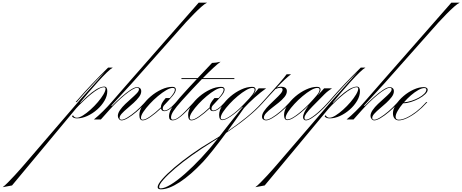

<svg xmlns="http://www.w3.org/2000/svg" viewBox="-566 -894 3461 1437"><path d="M-20 -32Q-11 -13 9 -13Q28 -13 55 -30Q82 -47 111.5 -73.5Q141 -100 166.5 -130Q192 -160 208 -187Q224 -214 224 -230Q224 -241 212 -241Q195 -241 170 -227Q145 -213 118 -191Q91 -169 67 -146.5Q43 -124 26 -106.5Q9 -89 4 -83L-476 494L-546 507Q-531 496 -506.5 471.5Q-482 447 -455.5 418Q-429 389 -406.5 363.5Q-384 338 -374 326L18 -130Q28 -142 52 -168.5Q76 -195 106 -228.5Q136 -262 166.5 -296Q197 -330 220 -358Q119 -257 17 -140L8 -130H0L9 -140Q65 -205 123.5 -266.5Q182 -328 243 -388H278Q263 -380 233 -351Q203 -322 167 -282Q131 -242 95.5 -200.5Q60 -159 33 -125H37Q86 -175 120 -201Q154 -227 176.5 -236.5Q199 -246 213 -246Q237 -246 237 -212Q237 -176 216 -140Q195 -104 161 -74Q127 -44 87.5 -26Q48 -8 10 -8Q-16 -8 -27 -23Z M344 7Q333 7 324.5 -3Q316 -13 316 -26Q316 -47 332 -70Q348 -93 371.5 -115.5Q395 -138 418.5 -158.5Q442 -179 458 -196Q474 -213 474 -225Q474 -237 460 -237Q446 -237 422 -222.5Q398 -208 369 -184Q340 -160 310.5 -131.5Q281 -103 256 -75L189 0H137Q169 -26 204.5 -61Q240 -96 270 -131L405 -286L921 -874H984Q968 -867 941.5 -843.5Q915 -820 885 -789.5Q855 -759 825.5 -727Q796 -695 774 -669L420 -270L266 -102H273Q306 -136 342.5 -168.5Q379 -201 410.5 -221.5Q442 -242 461 -242Q472 -242 481.5 -234.5Q491 -227 491 -211Q491 -190 474.5 -168Q458 -146 434 -124Q410 -102 386 -82Q362 -62 345.5 -44Q329 -26 329 -12Q329 2 345 2Q360 2 388 -15Q416 -32 449 -60Q482 -88 511 -120L520 -130H528L521 -122Q490 -86 455.5 -57Q421 -28 391.5 -10.5Q362 7 344 7Z M502 7Q477 7 477 -34Q477 -67 500.5 -103.5Q524 -140 561.5 -172Q599 -204 642 -224Q685 -244 724 -244Q750 -244 750 -224Q750 -205 726 -176.5Q702 -148 666 -110Q664 -108 663 -107Q652 -95 652 -81Q652 -67 666 -67Q680 -67 700.5 -81Q721 -95 743 -120L752 -130H760L753 -122Q728 -94 705 -78Q682 -62 665 -62Q642 -62 639 -83Q600 -46 562 -19.5Q524 7 502 7ZM503 2Q522 2 558.5 -23.5Q595 -49 638 -90Q638 -106 646 -121.5Q654 -137 674 -160H705Q723 -180 733 -196Q743 -212 743 -223Q743 -236 726 -236Q707 -236 678 -219Q649 -202 616 -174.5Q583 -147 554.5 -116Q526 -85 507.5 -57.5Q489 -30 489 -12Q489 2 503 2Z M796 -142Q751 -92 732.5 -63.5Q714 -35 714 -15Q714 2 728 2Q750 2 782 -24.5Q814 -51 876 -120L885 -130H893L886 -122Q824 -52 787.5 -22.5Q751 7 726 7Q699 7 699 -23Q699 -70 752 -130Q766 -148 779.5 -163Q793 -178 809 -196Q825 -214 848.5 -239.5Q872 -265 907 -302H792V-309H913Q935 -332 961.5 -360Q988 -388 1021 -423Q1034 -423 1051.5 -425.5Q1069 -428 1085 -432Q1064 -417 1029.5 -385Q995 -353 952 -309H1188V-302H945Q911 -267 873 -226Q835 -185 796 -142Z M867 7Q842 7 842 -34Q842 -67 865.5 -103.5Q889 -140 926.5 -172Q964 -204 1007 -224Q1050 -244 1089 -244Q1115 -244 1115 -224Q1115 -205 1091 -176.5Q1067 -148 1031 -110Q1029 -108 1028 -107Q1017 -95 1017 -81Q1017 -67 1031 -67Q1045 -67 1065.5 -81Q1086 -95 1108 -120L1117 -130H1125L1118 -122Q1093 -94 1070 -78Q1047 -62 1030 -62Q1007 -62 1004 -83Q965 -46 927 -19.5Q889 7 867 7ZM868 2Q887 2 923.5 -23.5Q960 -49 1003 -90Q1003 -106 1011 -121.5Q1019 -137 1039 -160H1070Q1088 -180 1098 -196Q1108 -212 1108 -223Q1108 -236 1091 -236Q1072 -236 1043 -219Q1014 -202 981 -174.5Q948 -147 919.5 -116Q891 -85 872.5 -57.5Q854 -30 854 -12Q854 2 868 2Z M1099 5Q1074 5 1074 -34Q1074 -67 1097.5 -103.5Q1121 -140 1158.5 -172Q1196 -204 1239 -224Q1282 -244 1321 -244Q1347 -244 1347 -224Q1347 -207 1325 -179L1326 -180L1370 -233H1426Q1386 -205 1340 -164Q1294 -123 1260 -85Q1193 11 1136 89Q1216 35 1281 -18.5Q1346 -72 1389 -120L1398 -130H1406L1399 -122Q1310 -22 1126 101Q1072 174 1029 228Q986 282 954 317Q861 416 779 469.5Q697 523 638 523Q614 523 614 506Q614 486 648 447Q682 408 739.5 359Q797 310 869 259Q941 208 1016 164Q1047 146 1076 127Q1081 122 1085 116Q1105 90 1127.5 61.5Q1150 33 1179.5 -4.5Q1209 -42 1251 -94H1247Q1202 -50 1161 -22.5Q1120 5 1099 5ZM1100 0Q1122 0 1166 -31.5Q1210 -63 1259 -114Q1306 -162 1323 -185.5Q1340 -209 1340 -223Q1340 -236 1323 -236Q1304 -236 1275 -219Q1246 -202 1213 -174.5Q1180 -147 1151.5 -116Q1123 -85 1104.5 -57.5Q1086 -30 1086 -12Q1086 0 1100 0ZM625 505Q625 516 636 516Q665 516 712 487.5Q759 459 817.5 407.5Q876 356 940 288Q1004 220 1066 141Q1044 154 1021 169Q942 218 870.5 269Q799 320 744 367Q689 414 657 450.5Q625 487 625 505Z M1426 2Q1442 2 1470.5 -15Q1499 -32 1532 -60Q1565 -88 1594 -120L1603 -130H1611L1604 -122Q1572 -86 1537.5 -57Q1503 -28 1473 -10.5Q1443 7 1425 7Q1415 7 1405 0.5Q1395 -6 1395 -21Q1395 -40 1410.5 -62.5Q1426 -85 1449 -108Q1472 -131 1495 -152.5Q1518 -174 1533.5 -192Q1549 -210 1549 -223Q1549 -237 1532 -237Q1525 -237 1515 -234.5Q1505 -232 1496 -228Q1462 -192 1416 -141L1406 -130H1398L1407 -140Q1478 -218 1521.5 -268Q1565 -318 1579 -338H1612Q1592 -323 1566 -299Q1540 -275 1505 -238Q1522 -245 1538 -245Q1557 -245 1569 -237Q1581 -229 1581 -212Q1581 -190 1563.5 -168.5Q1546 -147 1520.5 -126.5Q1495 -106 1469.5 -86.5Q1444 -67 1426.5 -48.5Q1409 -30 1409 -13Q1409 2 1426 2Z M1585 5Q1560 5 1560 -34Q1560 -67 1583.5 -103.5Q1607 -140 1644.5 -172Q1682 -204 1725 -224Q1768 -244 1807 -244Q1833 -244 1833 -224Q1833 -208 1813 -182H1814L1860 -233H1919Q1906 -225 1891 -213.5Q1876 -202 1863 -189Q1806 -132 1773 -98Q1740 -64 1726.5 -45Q1713 -26 1713 -13Q1713 2 1725 2Q1745 2 1789.5 -32.5Q1834 -67 1882 -120L1891 -130H1899L1892 -122Q1860 -86 1827.5 -56.5Q1795 -27 1767.5 -10Q1740 7 1724 7Q1715 7 1708.5 0.5Q1702 -6 1702 -16Q1702 -48 1743 -104Q1715 -75 1685 -50.5Q1655 -26 1628.5 -10.5Q1602 5 1585 5ZM1586 0Q1608 0 1652 -32Q1696 -64 1745 -114Q1781 -152 1803.5 -179Q1826 -206 1826 -223Q1826 -236 1809 -236Q1790 -236 1761 -219Q1732 -202 1699 -174.5Q1666 -147 1637.5 -116Q1609 -85 1590.5 -57.5Q1572 -30 1572 -12Q1572 0 1586 0Z M1871 -32Q1880 -13 1900 -13Q1919 -13 1946 -30Q1973 -47 2002.5 -73.5Q2032 -100 2057.5 -130Q2083 -160 2099 -187Q2115 -214 2115 -230Q2115 -241 2103 -241Q2086 -241 2061 -227Q2036 -213 2009 -191Q1982 -169 1958 -146.5Q1934 -124 1917 -106.5Q1900 -89 1895 -83L1415 494L1345 507Q1360 496 1384.5 471.5Q1409 447 1435.5 418Q1462 389 1484.5 363.5Q1507 338 1517 326L1909 -130Q1919 -142 1943 -168.5Q1967 -195 1997 -228.5Q2027 -262 2057.5 -296Q2088 -330 2111 -358Q2010 -257 1908 -140L1899 -130H1891L1900 -140Q1956 -205 2014.5 -266.5Q2073 -328 2134 -388H2169Q2154 -380 2124 -351Q2094 -322 2058 -282Q2022 -242 1986.5 -200.5Q1951 -159 1924 -125H1928Q1977 -175 2011 -201Q2045 -227 2067.5 -236.5Q2090 -246 2104 -246Q2128 -246 2128 -212Q2128 -176 2107 -140Q2086 -104 2052 -74Q2018 -44 1978.5 -26Q1939 -8 1901 -8Q1875 -8 1864 -23Z M2235 7Q2224 7 2215.5 -3Q2207 -13 2207 -26Q2207 -47 2223 -70Q2239 -93 2262.5 -115.5Q2286 -138 2309.5 -158.5Q2333 -179 2349 -196Q2365 -213 2365 -225Q2365 -237 2351 -237Q2337 -237 2313 -222.5Q2289 -208 2260 -184Q2231 -160 2201.5 -131.5Q2172 -103 2147 -75L2080 0H2028Q2060 -26 2095.5 -61Q2131 -96 2161 -131L2296 -286L2812 -874H2875Q2859 -867 2832.5 -843.5Q2806 -820 2776 -789.5Q2746 -759 2716.5 -727Q2687 -695 2665 -669L2311 -270L2157 -102H2164Q2197 -136 2233.5 -168.5Q2270 -201 2301.5 -221.5Q2333 -242 2352 -242Q2363 -242 2372.5 -234.5Q2382 -227 2382 -211Q2382 -190 2365.5 -168Q2349 -146 2325 -124Q2301 -102 2277 -82Q2253 -62 2236.5 -44Q2220 -26 2220 -12Q2220 2 2236 2Q2251 2 2279 -15Q2307 -32 2340 -60Q2373 -88 2402 -120L2411 -130H2419L2412 -122Q2381 -86 2346.5 -57Q2312 -28 2282.5 -10.5Q2253 7 2235 7Z M2419 2Q2444 2 2478 -14Q2512 -30 2548 -57.5Q2584 -85 2615 -120L2624 -130H2632L2625 -122Q2593 -86 2555 -56.5Q2517 -27 2481 -10Q2445 7 2419 7Q2399 7 2387 -7Q2375 -21 2375 -46Q2375 -77 2397 -111Q2419 -145 2454 -175Q2489 -205 2529.5 -223.5Q2570 -242 2606 -242Q2619 -242 2627 -236.5Q2635 -231 2635 -223Q2635 -207 2617 -189.5Q2599 -172 2570.5 -156.5Q2542 -141 2510.5 -131Q2479 -121 2451 -121Q2427 -93 2411 -65.5Q2395 -38 2395 -19Q2395 2 2419 2ZM2609 -235Q2591 -235 2564.5 -220Q2538 -205 2509.5 -180.5Q2481 -156 2457 -128Q2484 -130 2513.5 -139.5Q2543 -149 2568.5 -163Q2594 -177 2609.5 -193Q2625 -209 2625 -223Q2625 -235 2609 -235Z"/></svg>

Font: Ballet 72pt
Style: Regular
Weight: 400
Designer: Maximiliano R. Sproviero
Foundry: Omnibus-Type
Version: Version 1.100; ttfautohint (v1.8.3)